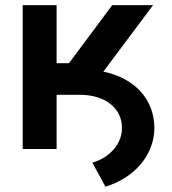

<svg xmlns="http://www.w3.org/2000/svg" viewBox="-20 -565 651 728"><path d="M66.1 0H194.6V-205.6H282.3C378.9 -205.6 443.2 -154.5 442.5 -78.8C442.1 -20.2 397 32.3 330.3 51.8L379.6 142.8C491.1 109.4 565.3 20.6 565.3 -79.5C565.3 -188.9 489.7 -269.5 371.8 -293.3L560.4 -545.5H405.5L241.5 -325.3H194.6V-545.5H66.1Z"/></svg>

Font: Margiela Sans Semi Bold
Style: Regular
Weight: 600
Designer: Stefan Endress, Andreas Faust
Version: Version 1.100;FEAKit 1.0